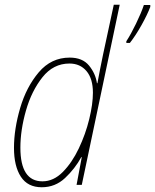

<svg xmlns="http://www.w3.org/2000/svg" viewBox="-20 -780 654 810"><path d="M528 -599Q553 -631 577.5 -675Q602 -719 614 -751V-759H587Q576 -726 554 -680.5Q532 -635 513 -606V-599ZM66 -157Q66 -231 89.5 -313.5Q113 -396 159 -454Q205 -512 273 -512Q318 -512 345 -480Q372 -448 372 -389Q372 -341 356.5 -277.5Q341 -214 312.5 -154Q284 -94 245 -54.5Q206 -15 159 -15Q66 -15 66 -157ZM323 -117H325L303 0H325L485 -760H460L415 -551Q409 -521 402.5 -489.5Q396 -458 391 -429H389Q383 -470 355.5 -503.5Q328 -537 274 -537Q196 -537 143.5 -475Q91 -413 65 -324Q39 -235 39 -156Q39 -79 68 -34.5Q97 10 156 10Q213 10 254.5 -29Q296 -68 323 -117Z"/></svg>

Font: Noto Sans Display SemiCondensed Thin
Style: Italic
Weight: 250
Width: 4
Designer: Monotype Design team
Foundry: Monotype Imaging Inc.
Version: 1.000